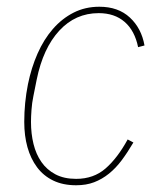

<svg xmlns="http://www.w3.org/2000/svg" viewBox="-20 -538 472 570"><path d="M206 12Q167 12 138 -2Q109 -16 90 -41.5Q71 -67 61.5 -101Q52 -135 52 -176Q52 -233 63 -288Q73 -337 91.5 -379Q110 -421 137 -452Q164 -483 198.5 -500.5Q233 -518 275 -518Q331 -518 365.5 -486Q400 -454 409 -403L390 -398Q380 -447 350 -473Q320 -499 273 -499Q204 -499 156 -447Q108 -395 89 -302L79 -252Q75 -233 73.5 -212Q72 -191 72 -176Q72 -141 79.5 -110.5Q87 -80 103 -57Q119 -34 144.5 -20.5Q170 -7 206 -7Q258 -7 293.5 -38Q329 -69 359 -124L376 -115Q359 -86 341.5 -62.5Q324 -39 303.5 -22.5Q283 -6 259.5 3Q236 12 206 12Z"/></svg>

Font: IBM Plex Sans Cond Thin
Style: Italic
Weight: 100
Width: 3
Italic angle: -11°
Designer: Mike Abbink, Paul van der Laan, Pieter van Rosmalen
Foundry: Bold Monday
Version: Version 1.3